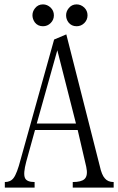

<svg xmlns="http://www.w3.org/2000/svg" viewBox="-20 -854 540 875"><path d="M241.2 -625 326.2 -291H147.5ZM282.2 -697.3 226.6 -673.8 74.2 -127.9Q57.6 -63.5 42 -43Q28.3 -24.4 2 -24.4V1H137.7V-24.4Q101.6 -24.4 93.8 -43Q85 -62.5 99.6 -117.2L139.6 -261.7H334L373 -93.8Q381.8 -53.7 365.2 -38.1Q350.6 -24.4 311.5 -24.4V1H498V-24.4Q471.7 -24.4 458 -41Q443.4 -56.6 434.6 -97.7ZM127.9 -784.2Q127.9 -767.6 138.7 -752Q152.3 -734.4 175.8 -734.4Q196.3 -734.4 210.9 -749Q225.6 -763.7 225.6 -784.2Q225.6 -804.7 210.9 -819.3Q195.3 -834 175.8 -834Q153.3 -834 139.6 -816.4Q127.9 -801.8 127.9 -784.2ZM281.2 -784.2Q281.2 -766.6 292 -752Q305.7 -734.4 329.1 -734.4Q349.6 -734.4 364.3 -749Q378.9 -763.7 378.9 -784.2Q378.9 -804.7 364.3 -819.3Q348.6 -834 329.1 -834Q306.6 -834 293 -816.4Q281.2 -801.8 281.2 -784.2Z"/></svg>

Font: BatangChe
Style: Regular
Weight: 400
Monospace: yes
Version: Version 2.21